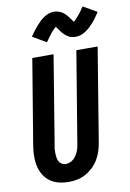

<svg xmlns="http://www.w3.org/2000/svg" viewBox="-105 -1041 751 1111"><g transform="rotate(-10 271.0 -485.0)"><path d="M207 8Q177 8 148.5 1Q120 -6 97.5 -22.5Q75 -39 60.5 -63.5Q46 -88 40 -116Q34 -144 34.5 -174Q35 -204 40 -234L123 -735H248L163 -217Q160 -204 159 -191.5Q158 -179 158.5 -166.5Q159 -154 161 -142Q163 -130 168.5 -120Q174 -110 184.5 -103.5Q195 -97 208 -97Q219 -97 231 -101.5Q243 -106 253 -114.5Q263 -123 270 -134Q277 -145 282 -156.5Q287 -168 289.5 -180Q292 -192 294 -204L382 -735H507L417 -187Q413 -162 405 -137Q397 -112 383.5 -89Q370 -66 350 -47Q330 -28 306.5 -15Q283 -2 257.5 3Q232 8 207 8ZM222 -810 142 -857Q154 -874 165 -888.5Q176 -903 186.5 -915Q197 -927 207.5 -937Q218 -947 231.5 -956.5Q245 -966 260.5 -971.5Q276 -977 292 -977Q297 -977 301.5 -976.5Q306 -976 310.5 -975Q315 -974 319.5 -972.5Q324 -971 328 -969Q332 -967 336.5 -965Q341 -963 344.5 -960.5Q348 -958 351 -955Q354 -952 358 -948.5Q362 -945 364.5 -941.5Q367 -938 370 -935Q373 -932 375 -928.5Q377 -925 379.5 -922Q382 -919 385.5 -914.5Q389 -910 391.5 -906Q394 -902 396.5 -899Q399 -896 399 -894H390Q389 -894 389 -895L393 -897Q396 -899 399 -901.5Q402 -904 404.5 -906.5Q407 -909 408.5 -911Q410 -913 412 -914.5Q414 -916 415.5 -918Q417 -920 419 -922.5Q421 -925 423 -927Q425 -929 427.5 -932Q430 -935 432 -937.5Q434 -940 436.5 -943Q439 -946 441.5 -949.5Q444 -953 446 -956Q448 -959 450.5 -963Q453 -967 455.5 -970.5Q458 -974 462 -978L542 -932Q530 -914 519.5 -899.5Q509 -885 498.5 -873.5Q488 -862 477 -851.5Q466 -841 452.5 -832Q439 -823 424 -817.5Q409 -812 393 -812Q388 -812 383.5 -812.5Q379 -813 374 -814Q369 -815 364.5 -816Q360 -817 356 -819Q352 -821 348 -823.5Q344 -826 340.5 -828.5Q337 -831 334 -833.5Q331 -836 327 -839.5Q323 -843 320 -846.5Q317 -850 314 -853.5Q311 -857 309 -860.5Q307 -864 304.5 -867Q302 -870 299 -874.5Q296 -879 293 -883Q290 -887 287.5 -890Q285 -893 285 -895Q286 -895 288.5 -894.5Q291 -894 293 -894H295Q295 -893 291.5 -891Q288 -889 285 -886.5Q282 -884 280 -881.5Q278 -879 276 -877.5Q274 -876 272 -874Q270 -872 268.5 -870Q267 -868 265 -866Q263 -864 261 -861.5Q259 -859 256.5 -856.5Q254 -854 252.5 -851Q251 -848 248.5 -845Q246 -842 243.5 -839Q241 -836 238.5 -832.5Q236 -829 233.5 -825.5Q231 -822 228.5 -818Q226 -814 222 -810Z"/></g></svg>

Font: Iosevka Extrabold Oblique
Style: Regular
Weight: 800
Italic angle: -9°
Monospace: yes
Designer: Belleve Invis
Foundry: Belleve Invis
Version: Version 32.5.0; ttfautohint (v1.8.4)